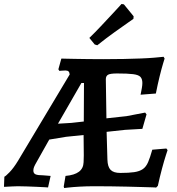

<svg xmlns="http://www.w3.org/2000/svg" viewBox="-49 -938 892 967"><path d="M281 -52Q326 -56 348.5 -73Q371 -90 372 -121Q372 -129 372.5 -138.5Q373 -148 373 -156L372 -258L284 -249L199 -235L136 -123Q126 -106 122.5 -97Q119 -88 119 -79Q119 -65 130 -60Q141 -55 169 -55L206 -52L193 6Q193 6 177.5 5Q162 4 138 3Q114 2 88 1Q62 0 41 0Q27 0 11 1Q-5 2 -17 2.5Q-29 3 -29 3L-27 -48Q-21 -50 -1 -70.5Q19 -91 41 -127L302 -563Q301 -574 296 -578.5Q291 -583 280 -583Q272 -583 261 -582Q250 -581 250 -581L245 -589L260 -643Q260 -643 278 -642.5Q296 -642 326.5 -641.5Q357 -641 394.5 -640.5Q432 -640 471 -640Q527 -640 574.5 -641Q622 -642 660.5 -643.5Q699 -645 728 -647.5Q757 -650 775 -652L780 -643Q780 -643 772.5 -618.5Q765 -594 755 -553.5Q745 -513 736 -467L659 -461Q659 -461 661 -471Q663 -481 665.5 -495Q668 -509 668 -520Q668 -540 658.5 -550.5Q649 -561 621.5 -564.5Q594 -568 541 -568Q506 -568 495 -561.5Q484 -555 484 -539L487 -342L588 -353L682 -371L689 -362L668 -289L581 -284L488 -274L492 -134Q493 -98 508 -82.5Q523 -67 557 -67Q600 -67 627 -71Q654 -75 670.5 -86.5Q687 -98 697 -121.5Q707 -145 718 -184L789 -190L795 -182Q795 -182 786.5 -156Q778 -130 767 -89Q756 -48 746 -2L737 7Q738 6 718 5.5Q698 5 665.5 4Q633 3 591.5 2Q550 1 507.5 0.5Q465 0 425 0Q387 0 352.5 2Q318 4 296 6.5Q274 9 274 9L272 1ZM310 -319 373 -326 374 -520H361L243 -315ZM623 -843Q623 -843 596.5 -824.5Q570 -806 528 -776Q486 -746 441 -710L428 -714L401 -747Q431 -776 459.5 -806.5Q488 -837 511.5 -862Q535 -887 549 -902.5Q563 -918 563 -918L575 -916L624 -856Z"/></svg>

Font: Alegreya SemiBold
Style: Italic
Weight: 600
Italic angle: -7°
Designer: Juan Pablo del Peral
Foundry: Huerta Tipografica
Version: Version 2.009